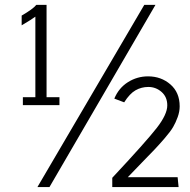

<svg xmlns="http://www.w3.org/2000/svg" viewBox="-20 -759 769 779"><path d="M72.8 -332.5V-364.7H123.5V-691.4Q109.4 -680.7 67.9 -656.2V-695.8Q113.8 -722.2 127.4 -739.3H168.9V-364.7H221.2V-332.5ZM435.5 0V-37.6Q573.7 -185.5 616.2 -240.2Q658.7 -294.9 658.7 -331.5Q658.7 -365.7 635.5 -386Q612.3 -406.2 582 -406.2Q553.7 -406.2 529.8 -392.6Q505.9 -378.9 483.9 -343.8L443.8 -358.9Q461.9 -402.3 499.3 -425.8Q536.6 -449.2 580.6 -449.2Q633.8 -449.2 671.4 -416.5Q709 -383.8 709 -327.6Q709 -306.2 700.9 -283.9Q692.9 -261.7 682.4 -243.7Q671.9 -225.6 648.7 -198.7Q625.5 -171.9 608.2 -153.6Q590.8 -135.3 555.7 -99.4Q520.5 -63.5 498.5 -40H700.7L704.6 0ZM131.8 0 565.4 -739.3H610.8L180.7 0Z"/></svg>

Font: Oxygen Light
Style: Regular
Weight: 300
Designer: vernon adams
Foundry: Vernon Adams
Version: Version Release 0.2.3 webfont; ttfautohint (v0.93.3-1d66) -l